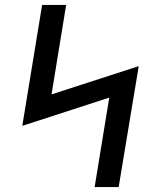

<svg xmlns="http://www.w3.org/2000/svg" viewBox="-20 -755 640 775"><path d="M362 0 421 -361 70 -247 150 -735H247L188 -374L540 -488L459 0Z"/></svg>

Font: Iosevka Aile Medium Oblique
Style: Regular
Weight: 500
Italic angle: -9°
Designer: Belleve Invis
Foundry: Belleve Invis
Version: Version 31.1.0; ttfautohint (v1.8.4)